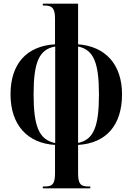

<svg xmlns="http://www.w3.org/2000/svg" viewBox="-20 -780 719 1040"><path d="M212 240H469V230H459C418 230 403 218 403 159V5C556 -4 641 -103 641 -269C641 -431 551 -529 403 -540V-760H212V-750H223C260 -750 278 -737 278 -681V-540C125 -531 37 -435 37 -269C37 -103 129 -4 278 5V159C278 218 263 230 223 230H212ZM279 -528V-5C191 -23 162 -96 162 -269C162 -441 191 -513 279 -528ZM403 -6V-528C487 -511 516 -440 516 -269C516 -96 488 -23 403 -6Z"/></svg>

Font: Noto Serif Display ExtraCondensed
Style: Bold
Weight: 700
Width: 2
Designer: Monotype Design Team
Foundry: Monotype Imaging Inc.
Version: Version 2.009